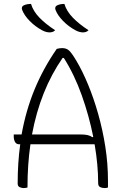

<svg xmlns="http://www.w3.org/2000/svg" viewBox="-20 -955 640 978"><path d="M138 -935Q149 -898 181 -865Q213 -832 261 -801Q254 -794 246.5 -792Q239 -790 232 -790Q225 -790 215 -792.5Q205 -795 194 -801Q159 -820 131.5 -848Q104 -876 93 -904Q90 -911 92 -918Q94 -925 104 -929Q118 -935 138 -935ZM308 -935Q319 -898 351 -865Q383 -832 431 -801Q424 -794 416.5 -792Q409 -790 402 -790Q395 -790 385 -792.5Q375 -795 364 -801Q329 -820 301.5 -848Q274 -876 263 -904Q260 -911 262 -918Q264 -925 274 -929Q288 -935 308 -935ZM120 0Q116 1 112 2Q108 3 100 3Q91 3 80.5 -1.5Q70 -6 70 -20Q70 -126 83 -220H78Q63 -220 56.5 -232Q50 -244 50 -260V-270H90Q112 -393 156.5 -500.5Q201 -608 269 -706Q284 -710 297 -710Q319 -710 333 -696.5Q347 -683 371 -642Q400 -593 428.5 -524.5Q457 -456 480 -375Q503 -294 516.5 -207.5Q530 -121 530 -34V0Q523 3 514 3Q500 3 490 -2Q480 -7 480 -23Q480 -114 462 -220H135Q120 -116 120 0ZM394 -270Q411 -270 425.5 -267Q440 -264 451 -256L455 -258Q434 -364 396.5 -469.5Q359 -575 305 -660H299Q242 -578 203 -480.5Q164 -383 143 -270Z"/></svg>

Font: Recursive Mn Csl St Lt
Style: Regular
Weight: 300
Monospace: yes
Version: Version 1.079;hotconv 1.0.112;makeotfexe 2.5.65598; ttfautoh